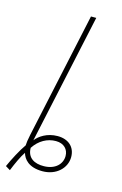

<svg xmlns="http://www.w3.org/2000/svg" viewBox="-159 -814 577 911"><g transform="rotate(15 129.5 -358.0)"><path d="M-36 30 -13 44C1 9 19 -31 35 -54C43 -25 69 9 137 9C205 9 252 -37 252 -91C252 -141 217 -171 165 -171C112 -171 75 -144 58 -122L196 -760H170L37 -143C32 -120 29 -98 29 -89C8 -60 -20 -6 -36 30ZM138 -16C91 -15 55 -35 55 -84C82 -125 121 -146 163 -146C203 -146 225 -121 225 -89C225 -50 194 -17 138 -16Z"/></g></svg>

Font: Noto Sans ExtraCondensed Thin
Style: Italic
Weight: 100
Width: 2
Italic angle: -12°
Designer: Monotype Design Team
Foundry: Monotype Imaging Inc.
Version: Version 2.013